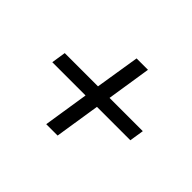

<svg xmlns="http://www.w3.org/2000/svg" viewBox="-112 -732 894 894"><g transform="rotate(45 335.5 -285.0)"><path d="M264 -28 299 -252H80L91 -323H310L345 -542H420L386 -323H605L594 -252H374L339 -28Z"/></g></svg>

Font: Nunito Sans 10pt SemiExpanded Medium
Style: Italic
Weight: 500
Width: 6
Italic angle: -9°
Designer: Vernon Adams
Foundry: Vernon Adams
Version: Version 3.101;gftools[0.9.27]